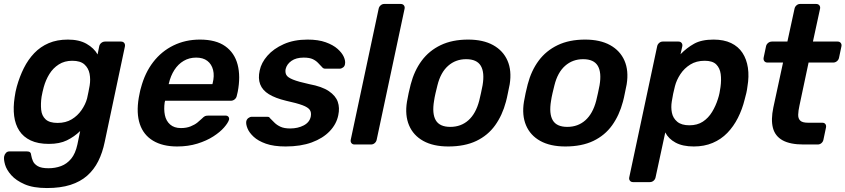

<svg xmlns="http://www.w3.org/2000/svg" viewBox="-42 -730 4271 970"><path d="M195 220Q126 220 82.5 201Q39 182 15 155Q-9 128 -16.5 101.5Q-24 75 -21 60Q-19 50 -12 42.5Q-5 35 5 35H95Q105 35 110 39.5Q115 44 116 56Q118 69 124.5 84Q131 99 149 109.5Q167 120 203 120Q237 120 266.5 109Q296 98 317.5 72Q339 46 349 0L363 -68Q333 -39 296 -21Q259 -3 205 -3Q150 -3 113 -20.5Q76 -38 55.5 -69.5Q35 -101 29.5 -144Q24 -187 32 -239Q34 -254 36.5 -266Q39 -278 43 -293Q57 -343 78.5 -386Q100 -429 131 -461.5Q162 -494 204 -512Q246 -530 301 -530Q358 -530 395.5 -508.5Q433 -487 451 -455L459 -495Q461 -506 469.5 -513Q478 -520 489 -520H569Q580 -520 585.5 -513Q591 -506 589 -495L487 -13Q476 41 454.5 84Q433 127 398.5 157.5Q364 188 314 204Q264 220 195 220ZM249 -109Q290 -109 320 -127Q350 -145 370 -174Q390 -203 398 -233Q401 -246 405 -266Q409 -286 411 -298Q416 -329 410.5 -357.5Q405 -386 384.5 -404.5Q364 -423 323 -423Q284 -423 255 -404.5Q226 -386 207.5 -356Q189 -326 179 -290Q176 -278 173 -266Q170 -254 168 -241Q163 -206 166 -175.5Q169 -145 188.5 -127Q208 -109 249 -109Z M853 10Q780 10 731.5 -19Q683 -48 664.5 -103Q646 -158 659 -236Q661 -246 664 -261.5Q667 -277 670 -286Q690 -362 732 -416.5Q774 -471 834.5 -500.5Q895 -530 968 -530Q1049 -530 1096 -496.5Q1143 -463 1158.5 -403.5Q1174 -344 1159 -266L1154 -245Q1152 -235 1143.5 -228Q1135 -221 1124 -221H792Q792 -221 791.5 -218Q791 -215 790 -213Q785 -178 791 -148.5Q797 -119 817.5 -101Q838 -83 872 -83Q900 -83 921 -91.5Q942 -100 955.5 -111Q969 -122 976 -129Q988 -141 994 -143.5Q1000 -146 1011 -146H1098Q1107 -146 1112 -140Q1117 -134 1115 -125Q1110 -109 1090 -86Q1070 -63 1036 -41Q1002 -19 955.5 -4.5Q909 10 853 10ZM810 -305H1031L1032 -308Q1042 -347 1034.5 -376.5Q1027 -406 1005.5 -422.5Q984 -439 949 -439Q914 -439 886 -422.5Q858 -406 839 -376.5Q820 -347 811 -308Z M1401 10Q1341 10 1301.5 -4Q1262 -18 1239.5 -39Q1217 -60 1208.5 -81Q1200 -102 1202 -116Q1204 -127 1212.5 -133.5Q1221 -140 1230 -140H1309Q1313 -140 1316 -139Q1319 -138 1322 -133Q1333 -122 1345 -110Q1357 -98 1375.5 -89.5Q1394 -81 1424 -81Q1463 -81 1492.5 -96.5Q1522 -112 1528 -141Q1532 -162 1523 -175Q1514 -188 1486 -198.5Q1458 -209 1403 -221Q1349 -234 1316.5 -254Q1284 -274 1272.5 -304Q1261 -334 1270 -374Q1278 -413 1309 -448.5Q1340 -484 1391.5 -507Q1443 -530 1512 -530Q1566 -530 1603.5 -516.5Q1641 -503 1663.5 -483Q1686 -463 1695 -442.5Q1704 -422 1701 -407Q1700 -396 1691.5 -389.5Q1683 -383 1674 -383H1601Q1596 -383 1592 -385Q1588 -387 1586 -390Q1576 -400 1565.5 -411.5Q1555 -423 1538.5 -431Q1522 -439 1492 -439Q1454 -439 1430.5 -422.5Q1407 -406 1401 -381Q1398 -364 1404.5 -351.5Q1411 -339 1438 -328Q1465 -317 1520 -305Q1585 -293 1619.5 -269.5Q1654 -246 1664.5 -215.5Q1675 -185 1667 -148Q1658 -103 1623.5 -67Q1589 -31 1533 -10.5Q1477 10 1401 10Z M1749 0Q1739 0 1733.5 -7Q1728 -14 1730 -24L1871 -686Q1873 -696 1881 -703Q1889 -710 1899 -710H1982Q1993 -710 1998.5 -703Q2004 -696 2002 -686L1861 -24Q1859 -14 1851 -7Q1843 0 1832 0Z M2223 10Q2147 10 2096.5 -18Q2046 -46 2024.5 -97Q2003 -148 2014 -216Q2017 -234 2022.5 -260Q2028 -286 2033 -304Q2051 -373 2088.5 -423.5Q2126 -474 2184.5 -502Q2243 -530 2323 -530Q2399 -530 2449.5 -502Q2500 -474 2522 -423.5Q2544 -373 2533 -304Q2529 -286 2524 -260Q2519 -234 2514 -216Q2496 -148 2459.5 -97Q2423 -46 2364.5 -18Q2306 10 2223 10ZM2233 -89Q2287 -89 2324.5 -122.5Q2362 -156 2379 -221Q2383 -236 2388 -260Q2393 -284 2396 -299Q2407 -364 2387 -397.5Q2367 -431 2313 -431Q2260 -431 2222 -397.5Q2184 -364 2168 -299Q2164 -284 2158.5 -260Q2153 -236 2151 -221Q2140 -156 2159.5 -122.5Q2179 -89 2233 -89Z M2814 10Q2738 10 2687.5 -18Q2637 -46 2615.5 -97Q2594 -148 2605 -216Q2608 -234 2613.5 -260Q2619 -286 2624 -304Q2642 -373 2679.5 -423.5Q2717 -474 2775.5 -502Q2834 -530 2914 -530Q2990 -530 3040.5 -502Q3091 -474 3113 -423.5Q3135 -373 3124 -304Q3120 -286 3115 -260Q3110 -234 3105 -216Q3087 -148 3050.5 -97Q3014 -46 2955.5 -18Q2897 10 2814 10ZM2824 -89Q2878 -89 2915.5 -122.5Q2953 -156 2970 -221Q2974 -236 2979 -260Q2984 -284 2987 -299Q2998 -364 2978 -397.5Q2958 -431 2904 -431Q2851 -431 2813 -397.5Q2775 -364 2759 -299Q2755 -284 2749.5 -260Q2744 -236 2742 -221Q2731 -156 2750.5 -122.5Q2770 -89 2824 -89Z M3156 190Q3146 190 3140.5 183Q3135 176 3137 166L3278 -496Q3280 -506 3288 -513Q3296 -520 3306 -520H3386Q3396 -520 3401.5 -513Q3407 -506 3405 -496L3396 -456Q3427 -488 3464.5 -509Q3502 -530 3563 -530Q3615 -530 3651.5 -512.5Q3688 -495 3709 -463Q3730 -431 3736.5 -387.5Q3743 -344 3734 -292Q3732 -275 3728.5 -260Q3725 -245 3720 -227Q3708 -178 3686 -134.5Q3664 -91 3632.5 -58.5Q3601 -26 3558.5 -8Q3516 10 3463 10Q3407 10 3371 -9.5Q3335 -29 3319 -61L3270 166Q3268 176 3260 183Q3252 190 3241 190ZM3441 -97Q3481 -97 3509 -115.5Q3537 -134 3555.5 -164.5Q3574 -195 3585 -230Q3590 -245 3593 -260Q3596 -275 3598 -290Q3603 -326 3599 -356Q3595 -386 3576.5 -404.5Q3558 -423 3518 -423Q3476 -423 3445.5 -404Q3415 -385 3395.5 -355.5Q3376 -326 3368 -295Q3363 -277 3359 -257Q3355 -237 3352 -218Q3347 -188 3352.5 -160.5Q3358 -133 3379.5 -115Q3401 -97 3441 -97Z M4018 0Q3950 0 3912 -21Q3874 -42 3863 -83.5Q3852 -125 3865 -187L3914 -414H3835Q3825 -414 3819.5 -421Q3814 -428 3816 -439L3828 -496Q3830 -506 3838.5 -513Q3847 -520 3858 -520H3936L3972 -686Q3974 -696 3982 -703Q3990 -710 4000 -710H4081Q4092 -710 4097.5 -703Q4103 -696 4101 -686L4065 -520H4190Q4200 -520 4205.5 -513Q4211 -506 4209 -496L4197 -439Q4195 -428 4186.5 -421Q4178 -414 4168 -414H4043L3997 -197Q3991 -170 3990.5 -150.5Q3990 -131 4001 -120.5Q4012 -110 4040 -110H4112Q4123 -110 4128 -103Q4133 -96 4131 -86L4118 -24Q4116 -14 4108 -7Q4100 0 4089 0Z"/></svg>

Font: Rubik Light Medium
Style: Italic
Weight: 500
Italic angle: -12°
Version: Version 2.104